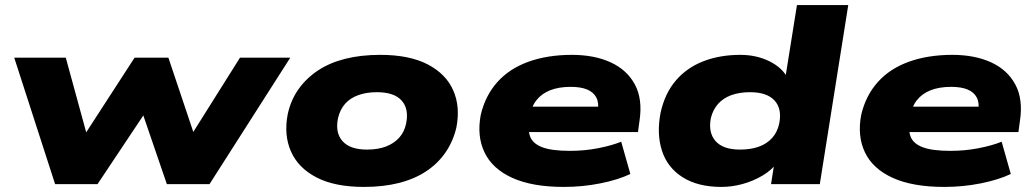

<svg xmlns="http://www.w3.org/2000/svg" viewBox="-20 -725 4070 756"><path d="M197 0 36 -498H239L323 -191H311L510 -498H643L746 -191H732L925 -498H1123L805 0H637L528 -318H576L364 0Z M1413 11Q1298 11 1226 -26.5Q1154 -64 1125.5 -129Q1097 -194 1113 -276Q1125 -331 1155.5 -374Q1186 -417 1232 -447.5Q1278 -478 1339.5 -493.5Q1401 -509 1477 -509Q1592 -509 1664 -471.5Q1736 -434 1764.5 -369.5Q1793 -305 1777 -223Q1764 -168 1734 -124.5Q1704 -81 1658 -50.5Q1612 -20 1550.5 -4.5Q1489 11 1413 11ZM1425 -136Q1468 -136 1499.5 -148Q1531 -160 1551.5 -182.5Q1572 -205 1579 -238Q1591 -296 1561.5 -329Q1532 -362 1464 -362Q1423 -362 1391 -350.5Q1359 -339 1339 -316.5Q1319 -294 1311 -260Q1299 -203 1328.5 -169.5Q1358 -136 1425 -136Z M2200 11Q2076 11 1997.5 -24.5Q1919 -60 1888 -124.5Q1857 -189 1873 -273Q1891 -349 1938.5 -402Q1986 -455 2061 -482Q2136 -509 2232 -509Q2320 -509 2384.5 -479.5Q2449 -450 2480 -392Q2511 -334 2498 -249L2492 -205H2029L2044 -305H2359L2334 -286Q2339 -320 2328 -341Q2317 -362 2292 -372.5Q2267 -383 2227 -383Q2180 -383 2146 -369.5Q2112 -356 2091.5 -329.5Q2071 -303 2064 -262V-259Q2057 -217 2067 -188.5Q2077 -160 2114.5 -145.5Q2152 -131 2224 -131Q2282 -131 2335.5 -141.5Q2389 -152 2426 -167L2462 -40Q2414 -17 2344 -3Q2274 11 2200 11Z M2821 11Q2728 11 2668 -27Q2608 -65 2586.5 -131.5Q2565 -198 2581 -281Q2598 -358 2641.5 -408.5Q2685 -459 2750 -484Q2815 -509 2895 -509Q2958 -509 3009 -484Q3060 -459 3082 -417H3072L3118 -705H3320L3208 0H3016L3030 -89H3044Q3020 -56 2983 -34Q2946 -12 2904 -0.5Q2862 11 2821 11ZM2894 -136Q2936 -136 2968 -147.5Q3000 -159 3020.5 -182Q3041 -205 3048 -238Q3060 -296 3030 -329Q3000 -362 2933 -362Q2892 -362 2860 -350.5Q2828 -339 2807.5 -316Q2787 -293 2779 -260Q2768 -203 2797.5 -169.5Q2827 -136 2894 -136Z M3698 11Q3574 11 3495.5 -24.5Q3417 -60 3386 -124.5Q3355 -189 3371 -273Q3389 -349 3436.5 -402Q3484 -455 3559 -482Q3634 -509 3730 -509Q3818 -509 3882.5 -479.5Q3947 -450 3978 -392Q4009 -334 3996 -249L3990 -205H3527L3542 -305H3857L3832 -286Q3837 -320 3826 -341Q3815 -362 3790 -372.5Q3765 -383 3725 -383Q3678 -383 3644 -369.5Q3610 -356 3589.5 -329.5Q3569 -303 3562 -262V-259Q3555 -217 3565 -188.5Q3575 -160 3612.5 -145.5Q3650 -131 3722 -131Q3780 -131 3833.5 -141.5Q3887 -152 3924 -167L3960 -40Q3912 -17 3842 -3Q3772 11 3698 11Z"/></svg>

Font: Nunito Sans 10pt Expanded Black
Style: Italic
Weight: 900
Width: 7
Italic angle: -9°
Designer: Vernon Adams
Foundry: Vernon Adams
Version: Version 3.101;gftools[0.9.27]